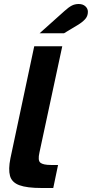

<svg xmlns="http://www.w3.org/2000/svg" viewBox="-20 -939 459 959"><path d="M188 0Q114 0 76.5 -14Q39 -28 30 -60.5Q21 -93 32 -148L151 -708H291L177 -177Q168 -138 181.5 -126.5Q195 -115 235 -115H270L246 0ZM178 -773 302 -884Q323 -903 338.5 -911Q354 -919 373 -919Q394 -919 406.5 -907.5Q419 -896 419 -880Q419 -858 404.5 -842.5Q390 -827 368 -814L300 -773Z"/></svg>

Font: Atkinson Hyperlegible Next
Style: Bold Italic
Weight: 700
Italic angle: -12°
Designer: Elliott Scott, Megan Eiswerth, Linus Boman, Theodore Petrosky, Letters from Sweden
Foundry: Applied Design Works, Letters from Sweden
Version: Version 2.001